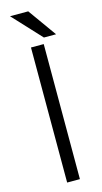

<svg xmlns="http://www.w3.org/2000/svg" viewBox="-129 -877 485 916"><g transform="rotate(-15 113.5 -418.5)"><path d="M82 0V-667H145V0ZM24 -837H114L214 -697H154Z"/></g></svg>

Font: Epunda Sans Light
Style: Regular
Weight: 300
Designer: Simon Atzbach
Foundry: typofactur
Version: Version 2.204; ttfautohint (v1.8.4.7-5d5b)